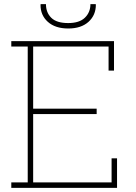

<svg xmlns="http://www.w3.org/2000/svg" viewBox="-20 -910 660 930"><path d="M34.7 0V-26.4H114.3V-684.6H34.7V-710.9H532.2V-567.9H505.9V-684.6H140.6V-383.8H448.2V-357.4H140.6V-26.4H520.5V-143.1H546.9V0ZM310.5 -772Q247.6 -772 211.7 -804.2Q175.8 -836.4 176.3 -887.2L177.2 -890.1H202.6Q202.6 -849.1 228.5 -823.7Q254.4 -798.3 310.5 -798.3Q364.3 -798.3 391.1 -824.2Q418 -850.1 418 -890.1H443.4L444.3 -887.2Q444.3 -836.4 408.7 -804.2Q373 -772 310.5 -772Z"/></svg>

Font: Roboto Slab LO Thin
Style: Regular
Weight: 250
Designer: Google
Version: Version 2.00;September 28, 2018;FontCreator 11.5.0.2427 64-b